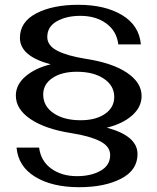

<svg xmlns="http://www.w3.org/2000/svg" viewBox="-20 -730 656 800"><path d="M49 -115H143Q150 -59 193.5 -27.5Q237 4 301 4Q359 4 399 -18.5Q439 -41 439 -84Q439 -120 397 -141.5Q355 -163 279 -175Q169 -192 107.5 -233.5Q46 -275 46 -332Q46 -377 86 -411.5Q126 -446 191 -462Q63 -496 63 -572Q63 -639 131.5 -674.5Q200 -710 306 -710Q418 -710 489 -667Q560 -624 567 -545H473Q466 -601 422.5 -632.5Q379 -664 315 -664Q257 -664 217 -641.5Q177 -619 177 -576Q177 -540 219 -518.5Q261 -497 337 -485Q448 -468 509 -427Q570 -386 570 -330Q570 -284 530.5 -249Q491 -214 425 -198Q553 -164 553 -88Q553 -21 484.5 14.5Q416 50 310 50Q198 50 127 7Q56 -36 49 -115ZM456 -326Q456 -373 413 -402Q370 -431 300 -431Q237 -431 198.5 -405Q160 -379 160 -336Q160 -288 203 -258.5Q246 -229 316 -229Q379 -229 417.5 -255.5Q456 -282 456 -326Z"/></svg>

Font: Fahkwang Medium
Style: Regular
Weight: 500
Version: Version 1.000; ttfautohint (v1.6)